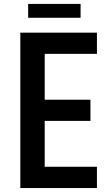

<svg xmlns="http://www.w3.org/2000/svg" viewBox="-20 -949 548 969"><path d="M82.5 -784.2H469.2V-677.2H205.6V-445.8H436.5V-338.9H205.6V-107.4H469.2V0H82.5ZM122.1 -929.2H386.7V-859.4H122.1Z"/></svg>

Font: Decalotype Medium
Style: Regular
Weight: 500
Designer: Alfredo Marco Pradil
Foundry: Alfredo Marco Pradil
Version: Version 1.0